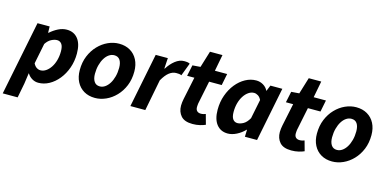

<svg xmlns="http://www.w3.org/2000/svg" viewBox="-99 -1082 3434 1701"><g transform="rotate(15 1618.0 -231.5)"><path d="M-23.1 184.1 113.6 -496.1H225L226.2 -439.3H230.2Q264.2 -469.7 303 -488.9Q341.9 -508.1 380.5 -508.1Q446 -508.1 483.2 -461.2Q520.5 -414.2 520.5 -326.2Q520.5 -255.6 498.6 -193.9Q476.7 -132.3 439.2 -86.1Q401.7 -39.8 354.4 -13.9Q307.2 12 255.6 12Q224.9 12 198.1 -4Q171.3 -20 155.2 -46.6H153.2L139.5 50.2L113.7 184.1ZM246 -99.7Q272.1 -99.7 295.8 -115.7Q319.6 -131.7 338.4 -159.8Q357.3 -187.9 368 -226.2Q378.8 -264.4 378.8 -308.7Q378.8 -354.2 363.1 -375.3Q347.4 -396.4 320.8 -396.4Q297.8 -396.4 269.4 -382.3Q241.1 -368.2 218.5 -333.7L181 -146.5Q192.7 -122.4 210 -111Q227.3 -99.7 246 -99.7Z M775.1 12Q717.1 12 673.7 -13.3Q630.4 -38.6 606.5 -84.7Q582.5 -130.8 582.5 -192.5Q582.5 -264.4 606.4 -322.2Q630.3 -380.1 670.3 -421.7Q710.4 -463.4 759.9 -485.8Q809.4 -508.1 860.5 -508.1Q918.6 -508.1 961.9 -482.8Q1005.3 -457.5 1029.2 -411.4Q1053.1 -365.3 1053.1 -303.6Q1053.1 -231.7 1029.3 -173.9Q1005.4 -116.1 965.3 -74.4Q925.3 -32.7 875.8 -10.4Q826.2 12 775.1 12ZM790.3 -98Q815.7 -98 838.2 -113.5Q860.7 -129 877.8 -156.5Q894.9 -184 904.8 -221Q914.7 -258 914.7 -300.9Q914.7 -346.9 897.5 -372.5Q880.3 -398.1 845.4 -398.1Q820.2 -398.1 797.6 -383Q775 -367.9 757.9 -340.4Q740.8 -313 730.9 -276Q720.9 -239 720.9 -195.2Q720.9 -150.3 738.5 -124.2Q756.1 -98 790.3 -98Z M1098.3 0 1197.6 -496.1H1309L1302.9 -399.5H1306.9Q1336 -446.5 1375.1 -477.3Q1414.2 -508.1 1456.9 -508.1Q1475.7 -508.1 1488.5 -505.8Q1501.2 -503.5 1508.7 -498.5L1463.8 -380.2Q1454.5 -385.7 1440.7 -386.8Q1427 -387.8 1414.6 -387.8Q1382.2 -387.8 1351.4 -364Q1320.6 -340.2 1290.9 -287.4L1235.1 0Z M1670.1 11.1Q1596.4 11.1 1563.5 -26.2Q1530.6 -63.5 1530.6 -120.5Q1530.6 -136.2 1532.7 -151.6Q1534.8 -167 1537.8 -182.6L1581 -389.2H1514.4L1535.8 -490.5L1608.6 -496L1654.9 -647.4H1769.5L1740.6 -496H1853L1831.7 -389.2H1716.2L1672.9 -177.4Q1671.9 -168.4 1671.2 -160.7Q1670.4 -153 1670.4 -144.1Q1670.4 -120.4 1683.2 -108.3Q1695.9 -96.2 1718.4 -96.2Q1730.7 -96.2 1741.6 -98.9Q1752.5 -101.6 1761.9 -105L1787.3 -12.9Q1767.6 -3.9 1737 3.6Q1706.4 11.1 1670.1 11.1Z M1993.1 12Q1928 12 1890.5 -35.3Q1853.1 -82.7 1853.1 -169.8Q1853.1 -240.8 1875.1 -302.4Q1897.1 -363.9 1934.4 -410Q1971.6 -456 2019.1 -482Q2066.6 -508 2118.2 -508Q2152 -508 2181.9 -490.7Q2211.8 -473.3 2226.2 -443H2228.2L2249.7 -496H2359.2L2260.1 0H2148.6L2150.8 -64.6H2148.4Q2114.9 -29.8 2073.3 -8.9Q2031.7 12 1993.1 12ZM2052.8 -99.5Q2078 -99.5 2106.5 -115.4Q2135 -131.2 2158.8 -173L2194.3 -348.8Q2182.2 -374.1 2163.9 -385.3Q2145.5 -396.5 2127.6 -396.5Q2101.6 -396.5 2077.9 -380.5Q2054.1 -364.6 2035.3 -336.3Q2016.4 -308 2005.6 -269.9Q1994.9 -231.8 1994.9 -187.6Q1994.9 -142 2010.5 -120.8Q2026 -99.5 2052.8 -99.5Z M2576.1 11.1Q2502.4 11.1 2469.5 -26.2Q2436.6 -63.5 2436.6 -120.5Q2436.6 -136.2 2438.7 -151.6Q2440.8 -167 2443.8 -182.6L2487 -389.2H2420.4L2441.8 -490.5L2514.6 -496L2560.9 -647.4H2675.5L2646.6 -496H2759L2737.7 -389.2H2622.2L2578.9 -177.4Q2577.9 -168.4 2577.2 -160.7Q2576.4 -153 2576.4 -144.1Q2576.4 -120.4 2589.2 -108.3Q2601.9 -96.2 2624.4 -96.2Q2636.7 -96.2 2647.6 -98.9Q2658.5 -101.6 2667.9 -105L2693.3 -12.9Q2673.6 -3.9 2643 3.6Q2612.4 11.1 2576.1 11.1Z M2950.1 12Q2892.1 12 2848.7 -13.3Q2805.4 -38.6 2781.5 -84.7Q2757.5 -130.8 2757.5 -192.5Q2757.5 -264.4 2781.4 -322.2Q2805.3 -380.1 2845.3 -421.7Q2885.4 -463.4 2934.9 -485.8Q2984.4 -508.1 3035.5 -508.1Q3093.6 -508.1 3136.9 -482.8Q3180.3 -457.5 3204.2 -411.4Q3228.1 -365.3 3228.1 -303.6Q3228.1 -231.7 3204.3 -173.9Q3180.4 -116.1 3140.3 -74.4Q3100.3 -32.7 3050.8 -10.4Q3001.2 12 2950.1 12ZM2965.3 -98Q2990.7 -98 3013.2 -113.5Q3035.7 -129 3052.8 -156.5Q3069.9 -184 3079.8 -221Q3089.7 -258 3089.7 -300.9Q3089.7 -346.9 3072.5 -372.5Q3055.3 -398.1 3020.4 -398.1Q2995.2 -398.1 2972.6 -383Q2950 -367.9 2932.9 -340.4Q2915.8 -313 2905.9 -276Q2895.9 -239 2895.9 -195.2Q2895.9 -150.3 2913.5 -124.2Q2931.1 -98 2965.3 -98Z"/></g></svg>

Font: Source Sans 3
Style: Italic
Weight: 200
Italic angle: -11°
Designer: Paul D. Hunt
Foundry: Adobe
Version: Version 3.046;hotconv 1.0.118;makeotfexe 2.5.65603